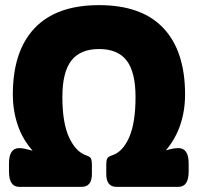

<svg xmlns="http://www.w3.org/2000/svg" viewBox="-20 -728 770 748"><path d="M55 0Q15 0 15 -60V-91Q15 -151 55 -151Q65 -151 79 -148Q93 -145 107 -141Q68 -185 49 -241Q30 -297 30 -360Q30 -529 115 -618.5Q200 -708 366 -708Q532 -708 616.5 -618.5Q701 -529 701 -360Q701 -297 682.5 -242Q664 -187 626 -142Q638 -146 651 -148.5Q664 -151 675 -151Q715 -151 715 -91V-60Q715 0 675 0H434Q394 0 394 -50V-86Q394 -102 397.5 -110Q401 -118 417 -123Q458 -136 483 -192.5Q508 -249 508 -350Q508 -447 473.5 -492Q439 -537 366 -537Q293 -537 258 -492Q223 -447 223 -350Q223 -249 249 -193Q275 -137 315 -123Q331 -118 334.5 -110Q338 -102 338 -86V-50Q338 0 298 0Z"/></svg>

Font: Asap Black
Style: Regular
Weight: 900
Designer: Pablo Cosgaya
Foundry: Omnibus-Type
Version: Version 3.001; ttfautohint (v1.8.4.7-5d5b)